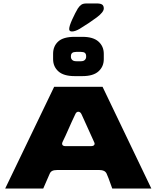

<svg xmlns="http://www.w3.org/2000/svg" viewBox="-20 -1090 905 1110"><path d="M573 -588 855 0H629Q603 -74 596 -87Q586 -107 556 -107H309Q292 -107 282 -102Q272 -97 267 -85L230 0H10L293 -588ZM527 -259Q527 -263 524 -269L452 -428Q445 -444 433 -444Q421 -444 415 -429Q402 -403 360 -308L342 -270Q339 -264 339 -259Q339 -245 360 -245H504Q527 -245 527 -259ZM580 -779V-748Q580 -705 549.5 -677.5Q519 -650 457 -650H411Q348 -650 317.5 -677.5Q287 -705 287 -748V-779Q287 -823 316.5 -850Q346 -877 411 -877H457Q519 -877 549.5 -849.5Q580 -822 580 -779ZM478 -761V-765Q478 -778 471 -784Q464 -790 448 -790H421Q405 -790 397.5 -784Q390 -778 390 -765V-761Q390 -751 397.5 -743.5Q405 -736 421 -736H448Q463 -736 470.5 -743.5Q478 -751 478 -761ZM430 -1041Q440 -1056 450.5 -1063Q461 -1070 480 -1070H541Q561 -1070 570.5 -1063.5Q580 -1057 580 -1041Q580 -1020 539.5 -989.5Q499 -959 440 -923Q414 -908 396 -908Q380 -908 380 -922Q380 -939 397.5 -977.5Q415 -1016 430 -1041Z"/></svg>

Font: Dashboard
Style: Regular
Weight: 400
Designer: jaiki
Version: Version 1.000